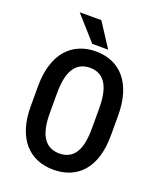

<svg xmlns="http://www.w3.org/2000/svg" viewBox="-163 -1003 930 1115"><g transform="rotate(20 301.5 -446.0)"><path d="M548.8 -413.6V-292.5Q548.8 -217.3 531.5 -160.6Q514.2 -104 481.7 -66.2Q449.2 -28.3 403.6 -9.3Q357.9 9.8 301.8 9.8Q246.1 9.8 200.4 -9.3Q154.8 -28.3 121.8 -66.2Q88.9 -104 71 -160.6Q53.2 -217.3 53.2 -292.5V-413.6Q53.2 -489.7 70.8 -547.1Q88.4 -604.5 121.3 -643.1Q154.3 -681.6 200 -701.2Q245.6 -720.7 300.8 -720.7Q356.9 -720.7 402.6 -701.2Q448.2 -681.6 481 -643.1Q513.7 -604.5 531.2 -547.1Q548.8 -489.7 548.8 -413.6ZM431.2 -292.5V-414.6Q431.2 -468.8 422.6 -507.6Q414.1 -546.4 397.5 -571Q380.9 -595.7 356.7 -607.7Q332.5 -619.6 300.8 -619.6Q270 -619.6 245.8 -607.7Q221.7 -595.7 204.8 -571Q188 -546.4 179.4 -507.6Q170.9 -468.8 170.9 -414.6V-292.5Q170.9 -239.3 179.7 -200.9Q188.5 -162.6 205.3 -138.4Q222.2 -114.3 246.6 -102.5Q271 -90.8 301.8 -90.8Q333 -90.8 357.4 -102.5Q381.8 -114.3 398.2 -138.4Q414.6 -162.6 422.9 -200.9Q431.2 -239.3 431.2 -292.5ZM267.6 -901.9 363.3 -754.4H265.1L133.8 -901.9Z"/></g></svg>

Font: Roboto Condensed Medium
Style: Regular
Weight: 500
Designer: Christian Robertson
Foundry: Google
Version: Version 3.0